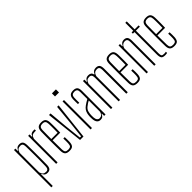

<svg xmlns="http://www.w3.org/2000/svg" viewBox="62 -1754 2908 2908"><g transform="rotate(-45 1516.0 -300.0)"><path d="M59 200V-600H89.5V-551.5H98.5Q111 -580 128 -592.8Q145 -605.5 175 -605.5Q216 -605.5 234.5 -583Q253 -560.5 254 -508Q255 -469.5 255.2 -418Q255.5 -366.5 255.5 -309.5Q255.5 -252.5 255.2 -196.2Q255 -140 254 -92Q253 -40 234.2 -17.2Q215.5 5.5 174.5 5.5Q145.5 5.5 128.2 -7.2Q111 -20 98.5 -48.5H89.5V200ZM169.5 -22Q197.5 -22 210.2 -38Q223 -54 223.5 -91Q225 -156.5 225.5 -211.8Q226 -267 225.8 -316Q225.5 -365 225 -412.2Q224.5 -459.5 223.5 -509Q223 -546.5 210.8 -562.2Q198.5 -578 170 -578Q138 -578 119 -562.2Q100 -546.5 89.5 -509.5V-90.5Q100 -53.5 118.5 -37.8Q137 -22 169.5 -22Z M362.5 0V-600H393V-550.5H401.5Q411.5 -578.5 428.8 -589.5Q446 -600.5 475.5 -600.5Q482 -600.5 489 -600.2Q496 -600 502 -600V-572.5H475.5Q440 -572.5 421.2 -557.8Q402.5 -543 393 -506.5V0Z M647 5.5Q594 5.5 571.5 -17.2Q549 -40 547.5 -92Q546.5 -142.5 546 -194.5Q545.5 -246.5 545.5 -299.2Q545.5 -352 546 -404.2Q546.5 -456.5 547.5 -507Q549 -560 572.2 -582.8Q595.5 -605.5 647 -605.5Q695.5 -605.5 717.2 -582.8Q739 -560 741.5 -508Q742 -490.5 742.5 -459.8Q743 -429 742.8 -386.2Q742.5 -343.5 740.5 -290.5H576.5Q576.5 -245.5 577.2 -197.2Q578 -149 578.5 -90.5Q579.5 -50.5 594.8 -36.2Q610 -22 645 -22Q680 -22 694.8 -36.2Q709.5 -50.5 711 -90.5Q712 -112 712 -137.5Q712 -163 710.5 -194.5H740.5Q742 -164.5 742.2 -139Q742.5 -113.5 741.5 -92Q739 -40 719 -17.2Q699 5.5 647 5.5ZM576.5 -318H711.5Q712.5 -359.5 712.8 -396.5Q713 -433.5 712.5 -462.8Q712 -492 711 -509Q709.5 -546.5 694.8 -562.2Q680 -578 647 -578Q611 -578 595.2 -562.2Q579.5 -546.5 578.5 -509Q578 -454 577.2 -408Q576.5 -362 576.5 -318Z M874.5 0 809 -600H842L869.5 -296.5L898.5 -27.5H924L954 -296.5L983 -600H1015.5L948 0Z M1072 -734V-800H1157.5V-734ZM1099.5 0V-600H1130V0Z M1312.5 5.5Q1272 5.5 1252.2 -21Q1232.5 -47.5 1229.5 -94Q1229 -108.5 1228.5 -121.5Q1228 -134.5 1228.5 -148Q1230 -180.5 1236.8 -208.8Q1243.5 -237 1259.8 -261.5Q1276 -286 1306.5 -308Q1325 -321.5 1346.8 -335.2Q1368.5 -349 1390.5 -360.5V-509Q1390.5 -546 1376.5 -562Q1362.5 -578 1328.5 -578Q1299 -578 1282.8 -563.8Q1266.5 -549.5 1265 -509Q1264.5 -495.5 1264.2 -478.2Q1264 -461 1264.2 -442.5Q1264.5 -424 1265 -407H1236Q1235.5 -432 1235 -459.2Q1234.5 -486.5 1235 -508Q1236 -542.5 1246.2 -564Q1256.5 -585.5 1277.2 -595.5Q1298 -605.5 1330.5 -605.5Q1364 -605.5 1383.8 -595Q1403.5 -584.5 1412 -562.8Q1420.5 -541 1420.5 -506V0H1390.5V-48.5H1383Q1375 -24.5 1358.8 -9.5Q1342.5 5.5 1312.5 5.5ZM1317 -22Q1345 -22 1363 -38.2Q1381 -54.5 1390.5 -87V-329.5Q1373.5 -321 1355 -309.5Q1336.5 -298 1309.5 -276Q1279.5 -251 1270 -218.8Q1260.5 -186.5 1259 -148Q1259 -139.5 1259.2 -124.8Q1259.5 -110 1260 -95Q1262.5 -60 1277.8 -41Q1293 -22 1317 -22Z M1536.5 0V-600H1567V-551.5H1574.5Q1587 -580 1605 -592.8Q1623 -605.5 1653 -605.5Q1684.5 -605.5 1702.5 -592.8Q1720.5 -580 1727 -550.5H1735.5Q1747.5 -579.5 1767.2 -592.5Q1787 -605.5 1817 -605.5Q1858 -605.5 1876.8 -583Q1895.5 -560.5 1896 -508V0H1865V-509Q1864.5 -546.5 1852.2 -562.2Q1840 -578 1811.5 -578Q1780 -578 1761 -562Q1742 -546 1731.5 -509.5V0H1701V-509Q1700.5 -546.5 1688.2 -562.2Q1676 -578 1647.5 -578Q1615.5 -578 1596.5 -562.2Q1577.5 -546.5 1567 -509.5V0Z M2101.5 5.5Q2048.5 5.5 2026 -17.2Q2003.5 -40 2002 -92Q2001 -142.5 2000.5 -194.5Q2000 -246.5 2000 -299.2Q2000 -352 2000.5 -404.2Q2001 -456.5 2002 -507Q2003.5 -560 2026.8 -582.8Q2050 -605.5 2101.5 -605.5Q2150 -605.5 2171.8 -582.8Q2193.5 -560 2196 -508Q2196.5 -490.5 2197 -459.8Q2197.5 -429 2197.2 -386.2Q2197 -343.5 2195 -290.5H2031Q2031 -245.5 2031.8 -197.2Q2032.5 -149 2033 -90.5Q2034 -50.5 2049.2 -36.2Q2064.5 -22 2099.5 -22Q2134.5 -22 2149.2 -36.2Q2164 -50.5 2165.5 -90.5Q2166.5 -112 2166.5 -137.5Q2166.5 -163 2165 -194.5H2195Q2196.5 -164.5 2196.8 -139Q2197 -113.5 2196 -92Q2193.5 -40 2173.5 -17.2Q2153.5 5.5 2101.5 5.5ZM2031 -318H2166Q2167 -359.5 2167.2 -396.5Q2167.5 -433.5 2167 -462.8Q2166.5 -492 2165.5 -509Q2164 -546.5 2149.2 -562.2Q2134.5 -578 2101.5 -578Q2065.5 -578 2049.8 -562.2Q2034 -546.5 2033 -509Q2032.5 -454 2031.8 -408Q2031 -362 2031 -318Z M2299 0V-600H2329.5V-551.5H2339Q2350 -577.5 2369 -591.5Q2388 -605.5 2415.5 -605.5Q2456 -605.5 2474.8 -583Q2493.5 -560.5 2494 -508V0H2463.5V-509Q2463 -546.5 2450.8 -562.2Q2438.5 -578 2410 -578Q2381.5 -578 2360.5 -560.5Q2339.5 -543 2329.5 -509.5V0Z M2695 5.5Q2644.5 5.5 2628.5 -17.2Q2612.5 -40 2612.5 -92V-572.5H2578.5V-600H2613.5V-770H2644V-600H2728.5V-572.5H2643V-90.5Q2643 -50.5 2651.8 -36.2Q2660.5 -22 2697 -22Q2712.5 -22 2720.2 -23Q2728 -24 2738.5 -26V0.5Q2729 2.5 2717.8 4Q2706.5 5.5 2695 5.5Z M2893 5.5Q2840 5.5 2817.5 -17.2Q2795 -40 2793.5 -92Q2792.5 -142.5 2792 -194.5Q2791.5 -246.5 2791.5 -299.2Q2791.5 -352 2792 -404.2Q2792.5 -456.5 2793.5 -507Q2795 -560 2818.2 -582.8Q2841.5 -605.5 2893 -605.5Q2941.5 -605.5 2963.2 -582.8Q2985 -560 2987.5 -508Q2988 -490.5 2988.5 -459.8Q2989 -429 2988.8 -386.2Q2988.5 -343.5 2986.5 -290.5H2822.5Q2822.5 -245.5 2823.2 -197.2Q2824 -149 2824.5 -90.5Q2825.5 -50.5 2840.8 -36.2Q2856 -22 2891 -22Q2926 -22 2940.8 -36.2Q2955.5 -50.5 2957 -90.5Q2958 -112 2958 -137.5Q2958 -163 2956.5 -194.5H2986.5Q2988 -164.5 2988.2 -139Q2988.5 -113.5 2987.5 -92Q2985 -40 2965 -17.2Q2945 5.5 2893 5.5ZM2822.5 -318H2957.5Q2958.5 -359.5 2958.8 -396.5Q2959 -433.5 2958.5 -462.8Q2958 -492 2957 -509Q2955.5 -546.5 2940.8 -562.2Q2926 -578 2893 -578Q2857 -578 2841.2 -562.2Q2825.5 -546.5 2824.5 -509Q2824 -454 2823.2 -408Q2822.5 -362 2822.5 -318Z"/></g></svg>

Font: Big Shoulders Display ExtraLight
Style: Regular
Weight: 250
Designer: Patric King
Foundry: XO Type Co
Version: Version 2.002